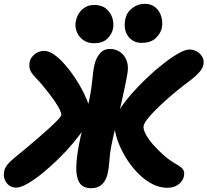

<svg xmlns="http://www.w3.org/2000/svg" viewBox="-48 -973 1089 1008"><path d="M831 13Q791 13 753.5 -6Q716 -25 683.5 -56.5Q651 -88 625 -126.5Q599 -165 581.5 -205Q564 -245 557 -281Q550 -317 555 -342Q560 -368 584.5 -405Q609 -442 646 -484Q683 -526 726 -566.5Q769 -607 811.5 -640Q854 -673 889.5 -693Q925 -713 946 -713Q969 -713 987 -702Q1005 -691 1014.5 -673.5Q1024 -656 1020 -634Q1016 -614 998.5 -594Q981 -574 955 -554Q925 -532 892 -505.5Q859 -479 827 -450.5Q795 -422 768.5 -395.5Q742 -369 725.5 -347.5Q709 -326 706 -313Q703 -295 717 -268.5Q731 -242 757 -212.5Q783 -183 814 -156Q845 -129 876 -112Q899 -99 909 -88Q919 -77 919 -63Q919 -31 894 -9Q869 13 831 13ZM37 12Q4 12 -14.5 -14.5Q-33 -41 -26 -74Q-23 -91 -9.5 -108Q4 -125 32 -148Q57 -168 88 -194Q119 -220 151.5 -248Q184 -276 211.5 -301Q239 -326 256 -344Q273 -362 274 -369Q275 -377 267 -394.5Q259 -412 244 -434.5Q229 -457 211 -480.5Q193 -504 174.5 -526Q156 -548 141 -563Q126 -578 116 -594Q106 -610 106 -631Q106 -663 129.5 -684.5Q153 -706 183 -706Q208 -706 236 -686.5Q264 -667 292.5 -634.5Q321 -602 346.5 -563.5Q372 -525 391 -486.5Q410 -448 419.5 -416Q429 -384 425 -366Q420 -340 396 -302.5Q372 -265 336 -222Q300 -179 258 -138Q216 -97 174 -63Q132 -29 96 -8.5Q60 12 37 12ZM431 15Q386 15 368.5 -15Q351 -45 352.5 -96Q354 -147 366 -210Q370 -231 375 -254.5Q380 -278 386 -302.5Q392 -327 398.5 -354Q405 -381 412 -410Q421 -448 426.5 -480Q432 -512 435 -539.5Q438 -567 440.5 -589Q443 -611 447 -629Q454 -664 474.5 -690Q495 -716 529 -716Q559 -716 582.5 -700Q606 -684 617.5 -653Q629 -622 619 -576Q618 -567 613 -543.5Q608 -520 602 -491.5Q596 -463 590.5 -438Q585 -413 582 -402Q568 -344 556 -295Q544 -246 536 -205Q529 -170 526.5 -132Q524 -94 518 -66Q513 -41 501.5 -22.5Q490 -4 472.5 5.5Q455 15 431 15ZM695 -748Q650 -748 624.5 -783Q599 -818 610 -873Q617 -908 646.5 -930.5Q676 -953 711 -953Q747 -953 769 -933.5Q791 -914 799 -885Q807 -856 802 -828Q796 -798 770 -773Q744 -748 695 -748ZM445 -746Q413 -746 389.5 -762.5Q366 -779 355 -806Q344 -833 350 -862Q358 -901 384 -924Q410 -947 447 -947Q486 -947 509.5 -927Q533 -907 542 -878Q551 -849 545 -821Q539 -793 515 -769.5Q491 -746 445 -746Z"/></svg>

Font: Shantell Sans ExtraBold
Style: Italic
Weight: 800
Italic angle: -11°
Designer: Stephen Nixon, Anya Danilova, Shantell Martin
Foundry: Arrow Type
Version: Version 1.011;[c5ecc13dd]